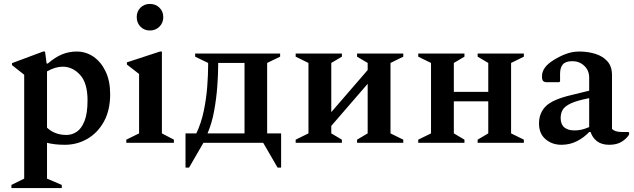

<svg xmlns="http://www.w3.org/2000/svg" viewBox="-20 -726 3225 976"><path d="M38 230V214L103 182V-346L41 -395V-405L199 -464H209L217 -403H223Q260 -435 295 -449.5Q330 -464 370 -464Q417 -464 455.5 -437.5Q494 -411 517 -362.5Q540 -314 540 -247Q540 -166 508.5 -108.5Q477 -51 424.5 -20.5Q372 10 310 10Q258 10 219 0V182L294 214V230ZM299 -387Q261 -387 219 -363V-77Q258 -40 318 -40Q346 -40 370 -56Q394 -72 409.5 -110.5Q425 -149 425 -216Q425 -304 387 -345.5Q349 -387 299 -387Z M742 -571Q713 -571 694 -590.5Q675 -610 675 -639Q675 -668 694 -687Q713 -706 742 -706Q771 -706 790.5 -687Q810 -668 810 -639Q810 -610 790.5 -590.5Q771 -571 742 -571ZM622 0V-16L687 -48V-350L625 -398V-409L793 -464H803V-48L864 -16V0Z M978 -48Q1003 -100 1016 -163Q1029 -226 1033.5 -287Q1038 -348 1038 -392V-406L972 -438V-454H1404V-438L1338 -406V-48H1409V126H1391L1318 0H1014L941 126H923V-48ZM1223 -48V-406H1089V-392Q1089 -347 1084.5 -286Q1080 -225 1068.5 -162Q1057 -99 1035 -48Z M1548 -406 1483 -438V-454H1718V-438L1664 -406V-156L1849 -370V-406L1795 -438V-454H2030V-438L1965 -406V-48L2030 -16V0H1795V-16L1849 -48V-300L1664 -86V-48L1718 -16V0H1483V-16L1548 -48Z M2171 -406 2106 -438V-454H2341V-438L2287 -406V-259H2462V-406L2408 -438V-454H2643V-438L2578 -406V-48L2643 -16V0H2408V-16L2462 -48V-211H2287V-48L2341 -16V0H2106V-16L2171 -48Z M2834 10Q2786 10 2752.5 -19Q2719 -48 2720 -101Q2721 -153 2755 -186.5Q2789 -220 2881 -242L2975 -265V-331Q2975 -368 2950 -391.5Q2925 -415 2890 -415Q2855 -415 2841 -398.5Q2827 -382 2827 -351V-312L2822 -308H2762Q2747 -308 2741 -314Q2735 -320 2735 -338Q2735 -385 2795 -421Q2827 -441 2858.5 -452.5Q2890 -464 2925 -464Q2969 -464 3007 -452Q3045 -440 3068 -414Q3091 -388 3091 -344V-71Q3105 -55 3142 -55H3175L3178 -52V-42Q3166 -22 3141 -6Q3116 10 3077 10Q3039 10 3015.5 -7.5Q2992 -25 2982 -55H2975Q2949 -27 2913 -8.5Q2877 10 2834 10ZM2830 -126Q2830 -94 2848.5 -78.5Q2867 -63 2900 -63Q2919 -63 2936.5 -67Q2954 -71 2975 -80V-227Q2913 -215 2882 -200.5Q2851 -186 2840.5 -168Q2830 -150 2830 -126Z"/></svg>

Font: Spectral SemiBold
Style: Regular
Weight: 600
Designer: Jean-Baptiste Levee
Foundry: Production Type
Version: Version 2.001